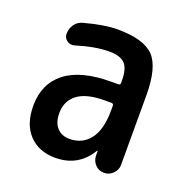

<svg xmlns="http://www.w3.org/2000/svg" viewBox="-103 -625 706 730"><g transform="rotate(20 250.0 -260.0)"><path d="M297.9 -259.8Q224.6 -259.8 188.5 -232.4Q152.3 -205.1 152.3 -155.3Q152.3 -117.2 171.4 -96.7Q190.4 -76.2 221.7 -76.2Q273.4 -76.2 303.7 -115.2Q334 -154.3 334 -232.4V-251Q334 -259.8 325.2 -259.8ZM195.3 9.8Q128.9 9.8 89.4 -31.7Q49.8 -73.2 49.8 -148.4Q49.8 -237.3 112.3 -286.1Q174.8 -335 297.9 -335H325.2Q334 -335 334 -343.8V-351.6Q334 -400.4 315.4 -420.4Q296.9 -440.4 250 -440.4Q195.3 -440.4 119.1 -417Q102.5 -412.1 88.9 -421.9Q75.2 -431.6 75.2 -448.2Q75.2 -469.7 87.4 -486.8Q99.6 -503.9 120.1 -508.8Q200.2 -530.3 252 -530.3Q358.4 -530.3 399.4 -487.8Q440.4 -445.3 440.4 -332V-49.8Q440.4 -30.3 425.3 -15.1Q410.2 0 389.6 0Q368.2 0 354 -14.6Q339.8 -29.3 338.9 -49.8V-69.3Q338.9 -70.3 337.9 -70.3Q335.9 -70.3 335.9 -69.3Q288.1 9.8 195.3 9.8Z"/></g></svg>

Font: Rounded Mgen+ 2m medium
Style: Regular
Weight: 500
Designer: [Source Han Sans]
Ryoko NISHIZUKA  (kana & ideographs); Paul D. Hunt (Latin, Greek & Cyrillic); Wenlong ZHANG  (bopomofo
Version: Version 1.059.20150602